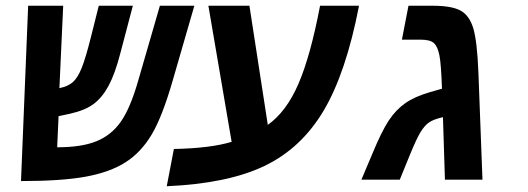

<svg xmlns="http://www.w3.org/2000/svg" viewBox="-20 -626 1840 669"><path d="M187 -318.8Q218.3 -325.2 234.9 -340.8Q251.5 -356.4 264.9 -389.9Q278.3 -423.3 296.9 -497.1L324.2 -606H442.9L398.9 -439Q380.9 -369.6 359.1 -328.6Q337.4 -287.6 307.4 -264.6Q277.3 -241.7 225.1 -230L184.1 -221.2L179.2 -112.8Q264.2 -112.8 315.9 -133.8Q367.7 -154.8 400.6 -201.4Q433.6 -248 460.9 -342.8L537.1 -606H657.2L582 -346.2Q545.4 -218.8 508.1 -156.5Q470.7 -94.2 416.7 -60.1Q362.8 -25.9 279.1 -10.5Q195.3 4.9 53.2 4.9L78.1 -606H200.2Z M787.1 -131.8 706.1 -606H849.1L913.1 -190.9Q978 -236.8 1020 -334.2Q1062 -431.6 1095.2 -606H1231Q1185.5 -371.1 1107.4 -240Q1029.3 -108.9 901.1 -47.6Q772.9 13.7 561 22.9L585.9 -106.9Q713.4 -109.4 787.1 -131.8Z M1487.3 -606Q1553.2 -606 1584.2 -589.4Q1615.2 -572.8 1628.9 -528.1Q1642.6 -483.4 1647 -372.1L1661.1 0H1530.3L1523.4 -217.8Q1489.3 -210 1473.9 -198.7Q1458.5 -187.5 1445.1 -165.3Q1431.6 -143.1 1409.4 -89.4Q1387.2 -35.6 1373 0H1239.3L1276.4 -87.9Q1309.6 -168.5 1334.7 -206.3Q1359.9 -244.1 1392.6 -266.8Q1425.3 -289.6 1479 -305.2L1520 -316.9Q1517.1 -402.3 1511.2 -432.6Q1505.4 -462.9 1492.4 -475.3Q1479.5 -487.8 1446.3 -487.8H1380.4L1403.3 -606Z"/></svg>

Font: Liberation Mono
Style: Bold Italic
Weight: 700
Italic angle: -12°
Monospace: yes
Designer: Steve Matteson
Foundry: Ascender Corporation
Version: Version 2.1.5